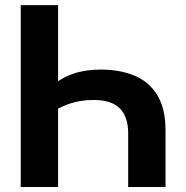

<svg xmlns="http://www.w3.org/2000/svg" viewBox="-20 -748 742 768"><path d="M382.8 -469.7Q460.9 -469.7 519.3 -444.8Q577.6 -419.9 609.9 -366.2Q642.1 -312.5 642.1 -226.1V0H492.7V-215.3Q492.7 -281.2 459 -314.7Q425.3 -348.1 354.5 -348.1Q300.3 -348.1 256.1 -332.5Q211.9 -316.9 179.2 -293.5V-397.9Q224.1 -436.5 272.7 -453.1Q321.3 -469.7 382.8 -469.7ZM212.4 -727.5V0H63V-727.5Z"/></svg>

Font: Inter 18pt
Style: Bold
Weight: 700
Designer: Rasmus Andersson
Foundry: rsms
Version: Version 4.001;git-66647c0bb